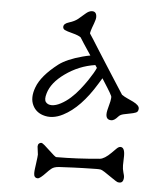

<svg xmlns="http://www.w3.org/2000/svg" viewBox="-53 -863 679 829"><g transform="rotate(5 286.5 -448.5)"><path d="M313 -818.4Q332.5 -818.4 332.5 -793.9Q332.5 -785.2 325.7 -766.6Q309.6 -724.6 312.5 -720.9Q315.4 -717.3 326.7 -699.2Q337.9 -681.2 354.2 -655.5Q370.6 -629.9 389.4 -600.1Q408.2 -570.3 425.3 -543.9Q470.2 -473.6 472.7 -470.2Q483.9 -462.4 497.3 -456.5Q510.7 -450.7 522.5 -444.8Q549.8 -431.2 549.8 -417.2Q549.8 -403.3 539.6 -399.2Q529.3 -395 515.1 -392.6Q501 -390.1 486.3 -386.7Q471.7 -383.3 464.4 -374.5Q448.7 -356.4 436 -356.4Q405.8 -356.4 415.5 -398.9L425.3 -438Q428.7 -455.1 426.5 -460.4Q424.3 -465.8 419.4 -474.1Q415 -482.4 382.3 -533.7L366.7 -508.3Q301.8 -401.4 227.5 -363.3Q180.7 -338.9 139.2 -353Q108.9 -363.3 95.7 -390.6Q79.6 -422.9 97.2 -469.7Q116.2 -521 187 -575.7Q221.2 -601.6 288.6 -619.6Q306.6 -624.5 321.8 -627Q281.2 -687.5 272.9 -701.7Q262.2 -709.5 236.6 -716.1Q210.9 -722.7 202.6 -727.1Q194.3 -731.4 194.3 -740.2Q194.3 -754.4 217.8 -761.5Q241.2 -768.6 255.4 -780Q269.5 -791.5 284.4 -804.9Q299.3 -818.4 313 -818.4ZM321.8 -520Q346.2 -556.2 354.5 -576.2L346.7 -587.9Q276.4 -577.6 216.8 -534.7Q161.6 -495.1 147.9 -448.2Q139.6 -420.9 148.2 -409.9Q156.7 -398.9 174.1 -398.9Q191.4 -398.9 213.1 -410.4Q234.9 -421.9 254.6 -439.7Q274.4 -457.5 291.5 -479Q308.6 -500.5 321.8 -520ZM141.6 -79.1Q124.5 -79.1 124.5 -100.1Q124.5 -109.4 126 -120.1Q127.4 -130.9 128.9 -141.6Q133.3 -173.8 133.3 -181.2L128.9 -215.8Q128.9 -224.1 133.3 -228.5Q137.7 -232.9 143.1 -232.9Q148.4 -232.9 158.4 -224.1Q168.5 -215.3 179.2 -205.1Q208.5 -177.2 212.9 -177.2Q301.3 -177.2 401.4 -186.5Q421.4 -188.5 449.7 -216.8L469.2 -236.3Q478 -245.1 485.8 -245.1Q504.4 -245.1 504.4 -208L503.4 -167Q503.4 -151.4 507.8 -136.7Q512.2 -122.1 512.2 -117.2Q512.2 -85.9 485.8 -92.8Q481.4 -94.2 462.4 -107.4Q417.5 -139.2 409.4 -140.4Q401.4 -141.6 390.9 -141.4Q380.4 -141.1 364.7 -140.9Q349.1 -140.6 329.8 -140.1Q310.5 -139.6 290.5 -138.7Q251 -137.2 229.2 -135.7Q207.5 -134.3 196.5 -125.2Q185.5 -116.2 176.3 -106Q150.9 -79.1 141.6 -79.1Z"/></g></svg>

Font: Snowburst One
Style: Regular
Weight: 400
Designer: Annet Stirling
Foundry: Annet Stirling
Version: Version 1.001